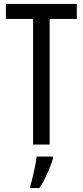

<svg xmlns="http://www.w3.org/2000/svg" viewBox="-20 -734 421 975"><path d="M232 0V-638H370V-714H10V-638H148V0ZM249 71V61H166C162 101 145 174 134 210V221H180C207 181 235 120 249 71Z"/></svg>

Font: Noto Sans Lao Looped ExtraCondensed
Style: Regular
Weight: 400
Width: 2
Designer: Mark Frömberg, Ben Mitchell
Foundry: The Fontpad Ltd
Version: Version 1.002